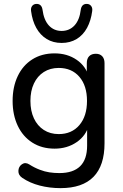

<svg xmlns="http://www.w3.org/2000/svg" viewBox="-20 -768 624 977"><path d="M93.7 137.3Q72.8 123.4 73.6 101.6Q74.3 79.8 91.5 67.9Q108.6 55.9 128.9 68.6Q155.3 85.6 183 95.9Q207.5 105.4 231.6 109Q255.7 112.7 282.2 112.7Q352.2 112.7 387.8 77.9Q423.3 43.1 423.3 -26.9V-133H432.7Q418.1 -77.5 370 -44.6Q321.8 -11.6 257.8 -11.6Q192.8 -11.6 144.6 -42.3Q96.3 -73 70.3 -128Q44.2 -183 44.2 -254.5Q44.2 -326 70.3 -380.8Q96.3 -435.6 144.6 -466Q192.8 -496.4 257.8 -496.4Q322.5 -496.4 370.3 -463.5Q418.1 -430.5 432.1 -375.7L421.7 -360V-446.7Q421.7 -469.9 433.8 -482.1Q445.9 -494.4 467.8 -494.4Q488.4 -494.4 500.2 -481.8Q511.9 -469.2 511.9 -446.7V-38.9Q511.9 74.5 455.7 131.9Q399.5 189.3 288.1 189.3Q232.5 189.3 182.3 176.3Q132.1 163.3 93.7 137.3ZM422.7 -254.5Q422.7 -332.1 383.8 -377.2Q345 -422.3 278.8 -422.3Q235.5 -422.3 202.9 -401.5Q170.3 -380.7 152.6 -343Q134.8 -305.4 134.8 -254.5Q134.8 -203.7 152.6 -165.7Q170.3 -127.7 202.9 -106.7Q235.5 -85.7 278.8 -85.7Q345 -85.7 383.8 -131.3Q422.7 -176.9 422.7 -254.5ZM138.1 -711.9Q135.9 -727.7 143.5 -737.6Q151.2 -747.5 164.5 -748.1Q177.4 -748.8 185.7 -741.5Q193.9 -734.1 196.2 -719.2Q203.2 -665.9 228.8 -638.2Q254.5 -610.6 293.6 -610.6Q333.1 -610.6 359 -638.4Q384.9 -666.3 391.1 -719.2Q393.4 -734.1 401.6 -741.5Q409.9 -748.8 422.8 -748.1Q436 -747.5 443.7 -737.6Q451.4 -727.7 449.2 -711.9Q442.9 -663.1 423 -626.3Q403 -589.5 370 -569.5Q337 -549.5 293.6 -549.5Q250.3 -549.5 217.6 -569.5Q184.9 -589.5 164.6 -626Q144.4 -662.5 138.1 -711.9Z"/></svg>

Font: SN Pro Thin
Style: Regular
Weight: 200
Designer: Tobias Whetton
Foundry: Supernotes
Version: Version 1.003;Glyphs 3.3 (3324)